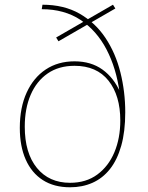

<svg xmlns="http://www.w3.org/2000/svg" viewBox="-20 -788 628 814"><path d="M277 6Q209 6 161.5 -24.5Q114 -55 89 -111.5Q64 -168 64 -246Q64 -332 93 -395.5Q122 -459 174 -493.5Q226 -528 296 -528Q366 -528 414.5 -493Q463 -458 490 -396H487Q473 -499 431.5 -578.5Q390 -658 321.5 -703.5Q253 -749 157 -749L160 -768Q251 -768 317.5 -730Q384 -692 427 -627.5Q470 -563 490.5 -481Q511 -399 511 -312Q511 -230 494 -170Q477 -110 446 -71Q415 -32 372 -13Q329 6 277 6ZM277 -13Q345 -13 392.5 -48Q440 -83 465 -142.5Q490 -202 490 -277Q490 -383 440 -446Q390 -509 296 -509Q229 -509 182 -476.5Q135 -444 110 -386Q85 -328 85 -251Q85 -139 136.5 -76Q188 -13 277 -13ZM228 -613 218 -629 459 -768 469 -752Z"/></svg>

Font: Bitter Thin
Style: Regular
Weight: 100
Designer: Sol Matas, and Bitter project Authors
Foundry: Sol Matas
Version: Version 2.002